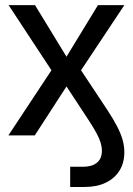

<svg xmlns="http://www.w3.org/2000/svg" viewBox="-20 -536 526 760"><path d="M314.5 204.1Q300.3 204.1 286.4 204.1Q272.5 204.1 257.8 204.1V124Q271.5 124 284.2 124Q296.9 124 310.1 124Q343.8 124 363.5 108.2Q383.3 92.3 383.3 60.1Q383.3 45.4 378.4 29.1Q373.5 12.7 361.8 -9.3Q350.1 -31.2 329.1 -63L243.2 -193.8L117.7 0H13.2L183.6 -257.8L14.2 -515.6H118.7L243.2 -311.5L367.7 -515.6H472.2L300.8 -257.8L405.3 -100.1Q429.7 -63 444.3 -34.2Q459 -5.4 465.6 18.8Q472.2 43 472.2 66.4Q472.2 108.4 453.1 139.2Q434.1 169.9 398.9 187Q363.8 204.1 314.5 204.1Z"/></svg>

Font: Inter Cardless Display
Style: Regular
Weight: 400
Designer: Rasmus Andersson
Foundry: rsms
Version: Version 4.001;git-9221beed3